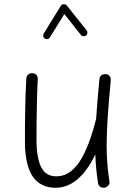

<svg xmlns="http://www.w3.org/2000/svg" viewBox="-20 -862 629 909"><path d="M504.4 -481.9V-484.9C504.4 -500.5 494.1 -509.8 481 -511.2H478C465.8 -511.2 452.1 -504.9 450.7 -487.3C443.4 -413.6 438.5 -351.6 435.1 -298.3C434.6 -297.4 434.6 -296.4 434.1 -294.9C418.9 -234.9 397.9 -168.9 368.7 -116.2C338.9 -63 299.8 -27.3 247.6 -27.3C221.7 -27.3 201.7 -35.2 188 -51.3C160.6 -83 152.8 -139.2 152.8 -203.6C152.8 -255.9 153.3 -304.2 154.3 -348.6C154.8 -393.1 156.2 -439.5 158.7 -488.3V-489.7C158.7 -503.4 149.9 -515.6 131.8 -515.6C115.7 -515.6 105 -502.9 104.5 -489.3C98.6 -380.4 98.1 -283.7 98.1 -182.6C98.1 -146 102.5 -111.3 111.3 -79.6C128.9 -15.6 169.9 26.9 243.7 26.9C329.1 26.9 390.1 -44.9 431.2 -130.4C433.1 -83 437 -40 444.3 4.4C446.8 22.5 461.4 26.9 471.2 26.9C473.6 26.9 475.6 26.4 478 25.9C490.2 22.5 498.5 12.7 498.5 2.4C498.5 0.5 498.5 -1.5 498 -3.9C489.7 -58.1 484.9 -108.9 484.9 -172.9C484.9 -248.5 491.2 -342.8 504.4 -481.9ZM192.4 -679.2C195.3 -677.7 198.2 -676.8 201.2 -676.8C204.6 -676.8 211.9 -677.2 216.3 -685.1L284.7 -795.4L362.8 -696.8C368.7 -689.5 375.5 -690.4 377.4 -690.4C381.3 -690.4 384.8 -691.4 387.2 -693.8C394.5 -699.7 393.6 -706.5 393.6 -708.5C393.6 -712.4 392.6 -715.8 390.1 -718.3L296.4 -835.9C290.5 -843.3 281.7 -841.8 281.7 -841.8C275.4 -841.8 271 -839.4 268.1 -834.5L187 -703.1C185.5 -700.2 184.6 -697.3 184.6 -693.8C184.6 -691.4 184.6 -684.6 192.4 -679.2Z"/></svg>

Font: Mikhak Light
Style: Regular
Weight: 300
Designer: Amin Abedi
Version: Version 3.2